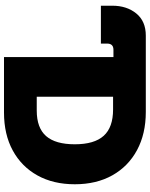

<svg xmlns="http://www.w3.org/2000/svg" viewBox="88 -856 768 985"><g transform="rotate(90 472.5 -364.0)"><path d="M9.8 -497.1V-555.7Q9.8 -629.9 49.6 -678.7Q89.4 -727.5 163.1 -727.5H554.7Q667 -727.5 750.5 -682.6Q834 -637.7 879.9 -555.9Q925.8 -474.1 925.8 -363.3Q925.8 -252.9 880.4 -171.4Q835 -89.8 752.4 -44.9Q669.9 0 557.6 0H273.4V-561.5H236.3Q204.1 -561.5 204.1 -529.3V-497.1ZM476.6 -168H547.9Q636.7 -168 678.7 -216.1Q720.7 -264.2 720.7 -363.3Q720.7 -463.4 677.2 -511.5Q633.8 -559.6 542 -559.6H476.6Z"/></g></svg>

Font: Inter Display Black
Style: Regular
Weight: 900
Designer: Rasmus Andersson
Foundry: rsms
Version: Version 4.000;git-a52131595